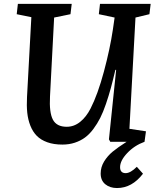

<svg xmlns="http://www.w3.org/2000/svg" viewBox="-20 -720 805 975"><path d="M637.2 -65.9 721.2 -53.2 713.9 0Q662.1 19 626 57.4Q589.8 95.7 589.8 128.9Q589.8 159.2 618.2 159.2Q642.6 159.2 674.8 127L706.1 162.1Q650.4 234.9 574.2 234.9Q538.1 234.9 514.6 215.6Q491.2 196.3 491.2 161.1Q491.2 128.9 508.5 100.3Q525.9 71.8 552.2 50Q578.6 28.3 623 0H540L533.2 -12.2L569.8 -365.2H565.9Q553.7 -313 543 -273.4Q532.2 -233.9 518.1 -192.4Q503.9 -150.9 489 -121.3Q474.1 -91.8 454.1 -64.9Q434.1 -38.1 411.4 -21.5Q388.7 -4.9 359.9 4.6Q331.1 14.2 296.9 14.2Q252.9 14.2 220.2 2.4Q187.5 -9.3 167 -30Q146.5 -50.8 134.3 -81.5Q122.1 -112.3 118.4 -147.9Q114.7 -183.6 117.2 -228L139.2 -632.8L64.9 -647.9L70.8 -700.2H344.2L337.9 -647.9L254.9 -630.9L233.9 -230Q229.5 -148.9 248.5 -112.5Q267.6 -76.2 318.8 -76.2Q356 -76.2 387 -101.1Q418 -126 439.9 -168.9Q476.6 -240.7 507.6 -356.2Q538.6 -471.7 553.2 -569.8L562 -630.9L481.9 -647.9L487.8 -700.2H745.1L738.8 -647.9L668 -630.9Z"/></svg>

Font: Literata Book SemiBold
Style: Italic
Weight: 600
Italic angle: -3°
Designer: Latin by Veronika Burian and Jose Scaglione. Greek by Irene Vlachou. Cyrillic by Vera Evstafieva
Foundry: TypeTogether
Version: Version 1.003;PS 001.003;hotconv 1.0.88;makeotf.lib2.5.64775